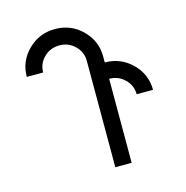

<svg xmlns="http://www.w3.org/2000/svg" viewBox="-98 -737 805 830"><g transform="rotate(-15 305.0 -322.5)"><path d="M390.6 0H317.4V-476.1Q317.4 -515.6 288.8 -543.5Q260.3 -571.3 219.7 -571.3Q179.2 -571.3 150.6 -543.5Q122.1 -515.6 122.1 -476.1H48.8Q48.8 -545.9 98.9 -595.2Q148.9 -644.5 219.7 -644.5Q290.5 -644.5 340.6 -595.2Q390.6 -545.9 390.6 -476.1V-449.2Q461.4 -449.2 511.5 -399.9Q561.5 -350.6 561.5 -280.8H488.3Q488.3 -320.3 459.7 -348.1Q431.2 -376 390.6 -376Z"/></g></svg>

Font: Catrinity
Style: Regular
Weight: 400
Designer: Alexander Lange
Foundry: High-Logic / Made with FontCreator
Version: Version 2.090;May 20, 2024;FontCreator 15.0.0.2974 64-bit